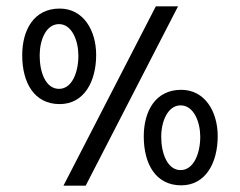

<svg xmlns="http://www.w3.org/2000/svg" viewBox="-20 -585 756 605"><path d="M180 0H250L541 -565H471L180 0ZM283 -412C283 -489 243 -558 168 -558C87 -558 50 -491 50 -411C50 -324 88 -257 168 -257C245 -257 283 -328 283 -412ZM227 -410C227 -357 207 -305 166 -305C124 -305 105 -357 105 -410C105 -459 125 -509 166 -509C207 -509 227 -456 227 -410ZM666 -156C666 -233 626 -302 551 -302C470 -302 433 -235 433 -155C433 -68 471 -1 551 -1C628 -1 666 -72 666 -156ZM611 -154C611 -101 590 -49 549 -49C508 -49 488 -101 488 -154C488 -203 509 -253 549 -253C591 -253 611 -200 611 -154Z"/></svg>

Font: Tajawal Medium
Style: Regular
Weight: 500
Designer: Boutros Fonts
Foundry: Created by Boutros International 2017
Version: Version 1.700